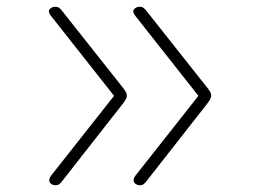

<svg xmlns="http://www.w3.org/2000/svg" viewBox="-20 -535 765 569"><path d="M145 14Q138 14 132.5 10.5Q127 7 126 1Q125 -5 131 -14L318 -251L131 -488Q121 -501 127.5 -508Q134 -515 144 -515Q151 -515 155.5 -511.5Q160 -508 163 -504L338 -283Q347 -272 351.5 -265Q356 -258 356 -251Q356 -246 351.5 -238.5Q347 -231 338 -220L164 2Q161 6 156.5 10Q152 14 145 14ZM395 14Q388 14 382.5 10.5Q377 7 376 1Q375 -5 381 -14L568 -251L381 -488Q371 -501 377.5 -508Q384 -515 394 -515Q401 -515 405.5 -511.5Q410 -508 413 -504L588 -283Q597 -272 601.5 -265Q606 -258 606 -251Q606 -246 601.5 -238.5Q597 -231 588 -220L414 2Q411 6 406.5 10Q402 14 395 14Z"/></svg>

Font: Playwrite BE WAL Thin
Style: Regular
Weight: 250
Version: Version 1.002